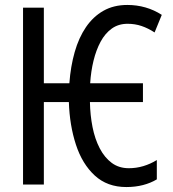

<svg xmlns="http://www.w3.org/2000/svg" viewBox="-20 -745 697 775"><path d="M490 10Q413 10 362.5 -36.5Q312 -83 286.5 -161Q261 -239 258 -333H157V0H73V-714H157V-409H260Q265 -477 281.5 -535Q298 -593 327 -635.5Q356 -678 397.5 -701.5Q439 -725 494 -725Q532 -725 567 -715Q602 -705 633 -685L604 -614Q578 -631 551.5 -640Q525 -649 495 -649Q458 -649 431 -629.5Q404 -610 386 -576.5Q368 -543 357.5 -500Q347 -457 344 -409H557V-333H343Q344 -280 353.5 -232Q363 -184 382.5 -146.5Q402 -109 431 -87.5Q460 -66 500 -66Q530 -66 558.5 -74.5Q587 -83 613 -99V-21Q588 -6 557 2Q526 10 490 10Z"/></svg>

Font: Noto Sans ExtraCondensed
Style: Regular
Weight: 400
Width: 2
Designer: Monotype Design Team
Foundry: Monotype Imaging Inc.
Version: Version 2.013